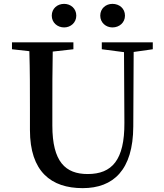

<svg xmlns="http://www.w3.org/2000/svg" viewBox="-20 -956 847 994"><path d="M562 -814C598 -814 627 -839 627 -875C627 -912 598 -936 562 -936C528 -936 499 -912 499 -875C499 -839 528 -814 562 -814ZM312 -814C346 -814 375 -839 375 -875C375 -912 346 -936 312 -936C277 -936 248 -912 248 -875C248 -839 277 -814 312 -814ZM771 -737H507V-701L622 -686L624 -320C625 -128 560 -55 434 -55C319 -55 251 -118 251 -306V-397C251 -496 251 -593 253 -689L360 -701V-737H42V-701L132 -691C135 -593 135 -494 135 -397V-283C135 -67 245 18 408 18C567 18 669 -76 670 -301L672 -687L771 -701Z"/></svg>

Font: Source Han Serif CN SemiBold
Style: Regular
Weight: 600
Designer: Ryoko NISHIZUKA 西塚涼子 (kana & ideographs); Frank Grießhammer (Latin, Greek & Cyrillic); Wenlong ZHANG 张文龙 (bopomofo); San
Foundry: Adobe Systems Incorporated
Version: Version 1.000;PS 1;hotconv 16.6.53;makeotf.lib2.5.65590